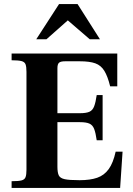

<svg xmlns="http://www.w3.org/2000/svg" viewBox="-20 -923 651 943"><path d="M37 0V-33Q71 -33 86 -37Q101 -41 105.5 -53Q110 -65 110 -89V-570Q110 -595 105.5 -607Q101 -619 85.5 -623Q70 -627 37 -627V-660H556V-499H521Q509 -548 492.5 -575Q476 -602 448 -612Q420 -622 372 -622H300Q278 -622 270 -615Q262 -608 262 -588V-367H373Q403 -367 419 -374Q435 -381 442.5 -401Q450 -421 455 -456H484V-234H455Q450 -270 442.5 -289.5Q435 -309 419 -316Q403 -323 373 -323H262V-104Q262 -76 268.5 -62Q275 -48 297.5 -43Q320 -38 371 -38Q423 -38 457.5 -50Q492 -62 514 -92.5Q536 -123 548 -178H582L570 0ZM158 -730 270 -903H361L471 -730H421L313 -823L208 -730Z"/></svg>

Font: Frank Ruhl Libre
Style: Bold
Weight: 700
Designer: Yanek Iontef
Foundry: Fontef
Version: Version 6.004